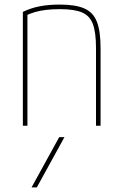

<svg xmlns="http://www.w3.org/2000/svg" viewBox="-20 -550 540 840"><path d="M141 270H118L239 50H262ZM80 -498Q115 -515 154 -522.5Q193 -530 242 -530Q310 -530 349 -513Q388 -496 404 -454.5Q420 -413 420 -340V0H400V-340Q400 -408 386.5 -444.5Q373 -481 339 -495.5Q305 -510 242 -510Q211 -510 184 -507Q157 -504 134 -497.5Q111 -491 89 -480L100 -494V0H80Z"/></svg>

Font: M PLUS 1 Code Thin
Style: Regular
Weight: 250
Designer: Coji Morishita
Foundry: UNDERFOREST DESIGN
Version: Version 1.002